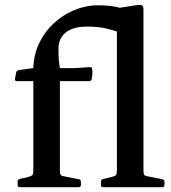

<svg xmlns="http://www.w3.org/2000/svg" viewBox="-20 -775 710 795"><path d="M49 -439Q41 -439 42 -449L47 -475Q49 -484 59 -485L118 -493H288L353 -497Q362 -497 362 -487Q363 -478 362.5 -468Q362 -458 360 -448Q357 -439 348 -439ZM464 0V-741L547 -754Q562 -756 568 -752.5Q574 -749 574 -735V0ZM118 -485Q118 -543 140 -591.5Q162 -640 200.5 -676.5Q239 -713 287 -733Q335 -753 385 -753Q435 -753 470 -744.5Q505 -736 528 -726L481 -639Q454 -649 420.5 -657Q387 -665 340 -665Q302 -665 275.5 -654Q249 -643 235.5 -622.5Q222 -602 222 -573Q222 -539 224 -522.5Q226 -506 228 -490V0H118ZM62 0Q53 0 53 -10V-22Q53 -32 62 -34L96 -42Q111 -46 114.5 -50.5Q118 -55 118 -70V-180H228V-69Q228 -55 231.5 -50.5Q235 -46 250 -44L306 -33Q315 -31 315 -22V-9Q315 0 305 0ZM408 0Q398 0 398 -10V-22Q398 -32 408 -34L442 -42Q457 -46 460.5 -50.5Q464 -55 464 -70V-180H574V-69Q574 -55 577.5 -50.5Q581 -46 596 -44L652 -33Q661 -31 661 -22V-9Q661 0 651 0Z"/></svg>

Font: Hahmlet Medium
Style: Regular
Weight: 500
Version: Version 1.002